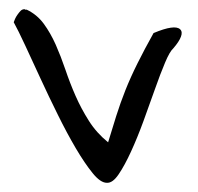

<svg xmlns="http://www.w3.org/2000/svg" viewBox="-20 -396 430 417"><path d="M9.8 -347.7Q10.7 -350.6 12.7 -355Q14.6 -359.4 18.1 -364.3Q21.5 -369.1 24.9 -372.6Q28.3 -376 33.2 -376Q34.2 -376 34.2 -375.5Q34.2 -375 36.1 -375H38.1Q60.5 -364.3 75.2 -344.2Q89.8 -324.2 101.1 -298.8Q112.3 -273.4 122.1 -244.6Q131.8 -215.8 144 -188Q156.2 -160.2 172.9 -133.8Q189.5 -107.4 214.8 -86.9Q223.6 -116.2 232.4 -144Q241.2 -171.9 252.4 -200.2Q263.7 -228.5 278.8 -258.8Q293.9 -289.1 313.5 -324.2Q336.9 -334 351.1 -335.9Q365.2 -337.9 371.1 -332.5Q377 -327.1 373 -316.4Q369.1 -305.7 356.4 -291Q348.6 -284.2 338.4 -259.8Q328.1 -235.4 316.4 -202.1Q304.7 -168.9 291.5 -132.8Q278.3 -96.7 264.6 -66.9Q251 -37.1 237.8 -17.6Q224.6 2 211.9 1Q198.2 1 181.2 -20Q164.1 -41 144.5 -74.2Q125 -107.4 105.5 -147Q85.9 -186.5 67.9 -225.6Q49.8 -264.6 34.7 -297.4Q19.5 -330.1 9.8 -347.7Z"/></svg>

Font: Indie Flower
Style: Regular
Weight: 400
Designer: Kimberly Geswein
Foundry: Kimberly Geswein
Version: Version 1.001 2010